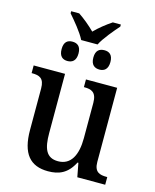

<svg xmlns="http://www.w3.org/2000/svg" viewBox="-129 -967 858 1064"><g transform="rotate(15 299.5 -435.0)"><path d="M240 -740H334C353 -779 401 -835 430 -868V-880H384C352 -859 314 -829 287 -801C259 -829 223 -859 191 -880H145V-868C174 -835 221 -779 240 -740ZM196 -608C223 -608 245 -622 245 -664C245 -706 223 -719 196 -719C169 -719 148 -706 148 -664C148 -622 169 -608 196 -608ZM380 -608C406 -608 428 -622 428 -664C428 -706 406 -719 380 -719C352 -719 330 -706 330 -664C330 -622 352 -608 380 -608ZM250 10C312 10 361 -10 396 -79H401L416 0H576V-44H572C533 -44 501 -52 501 -111V-536H322V-492H325C364 -492 395 -483 395 -421V-218C395 -122 363 -58 289 -58C221 -58 202 -108 202 -196V-536H22V-492H25C67 -492 95 -482 95 -423V-186C95 -50 147 10 250 10Z"/></g></svg>

Font: Noto Serif SemiCondensed Medium
Style: Regular
Weight: 500
Width: 4
Designer: Monotype Design Team
Foundry: Monotype Imaging Inc.
Version: Version 2.014